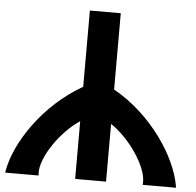

<svg xmlns="http://www.w3.org/2000/svg" viewBox="-58 -920 1000 978"><g transform="rotate(5 442.5 -430.5)"><path d="M6 -12 4 -1H175L174 -12C170 -96 268 -234 362 -295V0H520V-295C612 -235 712 -95 708 -11L707 0H878L876 -11C851 -154 721 -358 520 -471V-861H362V-471C163 -358 31 -155 6 -12Z"/></g></svg>

Font: Ny Stormning
Style: Sv
Weight: 900
Designer: Robert Jablonski, Mew Too
Foundry: Cannot Into Space Fonts
Version: Version 0.90